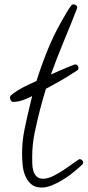

<svg xmlns="http://www.w3.org/2000/svg" viewBox="-20 -801 397 871"><path d="M357.4 -63.5Q357.4 -58.6 353.5 -54.7Q337.9 -40 315.4 -21.5Q293 -2.9 268.1 12.7Q243.2 28.3 217.3 39.1Q191.4 49.8 169.9 49.8Q138.7 49.8 121.1 34.2Q103.5 18.6 94.2 -4.4Q85 -27.3 82.5 -54.2Q80.1 -81.1 80.1 -104.5Q80.1 -159.2 90.8 -211.9Q101.6 -264.6 114.3 -317.4Q117.2 -329.1 120.1 -341.3Q123 -353.5 126 -365.2L122.1 -363.3Q103.5 -353.5 82 -346.2Q60.5 -338.9 39.1 -338.9Q33.2 -338.9 29.3 -345.2Q25.4 -351.6 25.4 -356.4Q25.4 -358.4 25.9 -361.3Q26.4 -364.3 27.3 -366.2Q38.1 -377 57.1 -388.7Q76.2 -400.4 89.8 -407.2Q104.5 -415 145.5 -433.6Q168 -504.9 195.8 -573.7Q223.6 -642.6 260.7 -707Q270.5 -724.6 280.8 -742.2Q291 -759.8 302.7 -775.4Q306.6 -781.2 313.5 -781.2Q319.3 -781.2 324.7 -777.3Q330.1 -773.4 330.1 -766.6Q330.1 -763.7 329.1 -761.7Q299.8 -686.5 269 -612.8Q238.3 -539.1 210.9 -462.9Q230.5 -471.7 249.5 -480Q268.6 -488.3 283.7 -494.6Q298.8 -501 309.1 -504.9Q319.3 -508.8 322.3 -508.8Q328.1 -508.8 332 -503.9Q335.9 -499 335.9 -494.1Q335.9 -492.2 335.4 -488.8Q335 -485.4 333 -483.4Q326.2 -478.5 318.8 -474.1Q311.5 -469.7 303.7 -464.8Q275.4 -446.3 246.6 -430.2Q217.8 -414.1 188.5 -398.4Q174.8 -354.5 162.1 -305.7Q148.4 -252.9 137.2 -198.7Q126 -144.5 126 -88.9Q126 -74.2 126.5 -57.1Q127 -40 131.3 -25.4Q135.7 -10.7 146 -0.5Q156.2 9.8 175.8 9.8Q197.3 9.8 224.1 -3.9Q251 -17.6 275.9 -34.7Q300.8 -51.8 319.3 -65.4Q337.9 -79.1 341.8 -79.1Q347.7 -79.1 352.5 -74.2Q357.4 -69.3 357.4 -63.5Z"/></svg>

Font: Calligraffitti
Style: Regular
Weight: 400
Designer: Dathan Boardman
Foundry: Open Window
Version: Version 1.001